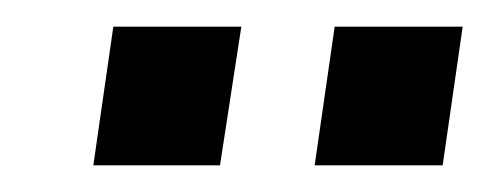

<svg xmlns="http://www.w3.org/2000/svg" viewBox="-20 -743 367 144"><path d="M216 -619 231 -723H327L312 -619ZM50 -619 65 -723H161L145 -619Z"/></svg>

Font: Archivo Narrow SemiBold
Style: Italic
Weight: 600
Italic angle: -8°
Designer: Hector Gatti
Foundry: Omnibus-Type
Version: Version 3.002